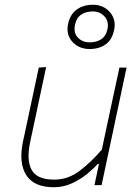

<svg xmlns="http://www.w3.org/2000/svg" viewBox="-20 -778 589 807"><path d="M206 9Q123 9 90.2 -42.2Q57.5 -93.5 77 -185Q81.5 -206 85.8 -225.5Q90 -245 95.5 -271Q108.5 -332.5 119.8 -385.2Q131 -438 143 -494L174 -496Q162 -440 150.5 -386.2Q139 -332.5 126 -271L107 -182Q90.5 -105 113 -64Q135.5 -23 208 -23Q266 -23 314.5 -59.8Q363 -96.5 408 -149L434 -271Q447 -332 458.5 -385Q470 -438 482 -494H512Q500 -438 488.8 -384.8Q477.5 -331.5 464.5 -270.5L454 -221Q441 -160 430 -108.2Q419 -56.5 407 0H377L396 -89H391Q374.5 -70.5 346.8 -47.5Q319 -24.5 283 -7.8Q247 9 206 9ZM357 -572Q312 -572 284.5 -602Q257 -632 266 -677Q274.5 -717.5 302.5 -737.8Q330.5 -758 370 -758Q415 -758 441.8 -727Q468.5 -696 460 -654Q452 -611.5 424.5 -591.8Q397 -572 357 -572ZM357 -600Q385 -600 405.2 -612.8Q425.5 -625.5 432 -657Q438 -688.5 419 -709.2Q400 -730 370 -730Q341.5 -730 321.2 -716.5Q301 -703 295 -673Q288.5 -639.5 307.5 -619.8Q326.5 -600 357 -600Z"/></svg>

Font: Commissioner Thin
Style: Italic
Weight: 100
Italic angle: -12°
Designer: Kostas Bartsokas
Foundry: Kostas Bartsokas
Version: Version 1.000; ttfautohint (v1.8.3)